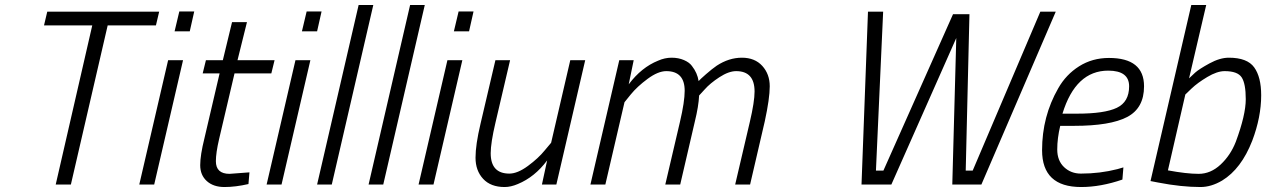

<svg xmlns="http://www.w3.org/2000/svg" viewBox="-20 -742 5091 772"><path d="M157 -640H351L204 0H265L413 -640H607L620 -695H170Z M540 0H600L716 -500H656ZM682 -616H743L761 -696H701Z M848 -94C848 -116 852.3 -145.7 861 -183L923 -447H1071L1084 -500H935L973 -653H913L876 -500H808L795 -447H863L802 -186C790.7 -140.7 785 -104.7 785 -78C785 -51.3 793.8 -30 811.5 -14C829.2 2 852.8 10 882.5 10C912.2 10 944.3 6 979 -2L983 -49L903 -43C866.3 -43 848 -60 848 -94Z M1052 0H1112L1228 -500H1168ZM1194 -616H1255L1273 -696H1213Z M1255 0H1314L1481 -722H1422Z M1462 0H1521L1688 -722H1629Z M1663 0H1723L1839 -500H1779ZM1805 -616H1866L1884 -696H1824Z M2009 10C2025.7 10 2043.3 6 2062 -2C2107.3 -20.7 2146.7 -52.3 2180 -97L2159 0H2217L2333 -500H2273L2196 -168L2170 -137C2153.3 -116.3 2131 -95.7 2103 -75C2075 -54.3 2050 -44 2028 -44C1978 -44 1953 -71.3 1953 -126C1953 -153.3 1959.3 -194 1972 -248L2031 -500H1972L1912 -244C1898.7 -188 1892 -142.7 1892 -108C1892 -73.3 1902.2 -45 1922.5 -23C1942.8 -1 1971.7 10 2009 10Z M2733 -377C2733 -347.7 2726.7 -306 2714 -252L2655 0H2715L2774 -254C2784 -294.7 2789.7 -329.3 2791 -358L2813 -382C2827.7 -398.7 2847.5 -415.2 2872.5 -431.5C2897.5 -447.8 2920 -456 2940 -456C2989.3 -456 3014 -428.7 3014 -374C3014 -346.7 3007.7 -306 2995 -252L2936 0H2996L3055 -254C3068.3 -315.3 3075 -362.3 3075 -395C3075 -427.7 3065 -455 3045 -477C3025 -499 2997.7 -510 2963 -510C2928.3 -510 2894.7 -499.3 2862 -478C2849.3 -469.3 2834.8 -457.8 2818.5 -443.5C2802.2 -429.2 2792.3 -420 2789 -416C2785.7 -438 2776.7 -458.3 2762 -477C2755.3 -486.3 2744.7 -494.2 2730 -500.5C2715.3 -506.8 2698.8 -510 2680.5 -510C2662.2 -510 2644 -506 2626 -498C2581.3 -480 2542 -448.3 2508 -403L2528 -500H2470L2354 0H2414L2491 -331L2516 -362C2533.3 -383.3 2556 -404.3 2584 -425C2612 -445.7 2637 -456 2659 -456C2708.3 -456 2733 -429.7 2733 -377Z M3470 -695 3444 0H3564L3825 -589L3809 0H3926L4225 -695H4163L3891 -56H3863L3878 -685H3812L3532 -56H3502L3531 -695Z M4258.5 -70C4240.2 -87.3 4231 -111 4231 -141C4231 -171 4235 -202.7 4243 -236H4299C4395.7 -236 4466.7 -247.8 4512 -271.5C4557.3 -295.2 4580 -336.3 4580 -395C4580 -471 4533 -509 4439 -509C4394.3 -509 4354.3 -497.8 4319 -475.5C4283.7 -453.2 4255.7 -423.7 4235 -387C4191.7 -311.7 4170 -228.7 4170 -138C4170 -39.3 4222.3 10 4327 10C4379.7 10 4435 0 4493 -20L4497 -69L4473 -62C4426.3 -50 4377.3 -44 4326 -44C4299.3 -44 4276.8 -52.7 4258.5 -70ZM4311 -285H4252C4287.3 -400.3 4348.7 -458 4436 -458C4492 -458 4520 -437 4520 -395C4520 -353 4503.5 -324.2 4470.5 -308.5C4437.5 -292.8 4384.3 -285 4311 -285Z M4921 -510C4897 -510 4871 -502.3 4843 -487C4815 -471.7 4795.8 -459.3 4785.5 -450C4775.2 -440.7 4767 -433 4761 -427L4830 -722H4770L4606 -14L4637 -8C4699 4 4755.7 10 4807 10C4835.7 10 4864.7 1.3 4894 -16C4945.3 -47.3 4985.7 -100.7 5015 -176C5039 -239.3 5051 -300.3 5051 -359C5051 -407.7 5041.7 -445 5023 -471C5004.3 -497 4970.3 -510 4921 -510ZM4676 -57 4746 -362 4771 -386C4787 -401.3 4808.2 -416.8 4834.5 -432.5C4860.8 -448.2 4884 -456 4904 -456C4938.7 -456 4961.5 -447.7 4972.5 -431C4983.5 -414.3 4989 -385 4989 -343C4989 -301 4975.7 -244 4949 -172C4935 -136 4914.7 -105.5 4888 -80.5C4861.3 -55.5 4831.8 -43 4799.5 -43C4767.2 -43 4726 -47.7 4676 -57Z"/></svg>

Font: Titillium Web
Style: Light Italic
Weight: 300
Italic angle: -13°
Version: Version 1.001;PS 57.000;hotconv 1.0.70;makeotf.lib2.5.55311